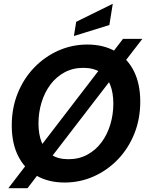

<svg xmlns="http://www.w3.org/2000/svg" viewBox="-20 -949 782 1013"><path d="M629 -744H731L125 44H24ZM321 14Q236 14 173 -22Q110 -58 76 -125.5Q42 -193 42 -287Q42 -379 73.5 -457Q105 -535 160.5 -592.5Q216 -650 288 -682Q360 -714 441 -714Q526 -714 589 -678Q652 -642 686 -574.5Q720 -507 720 -413Q720 -321 688.5 -243Q657 -165 601.5 -107.5Q546 -50 474 -18Q402 14 321 14ZM341 -109Q397 -109 441 -133Q485 -157 515.5 -198Q546 -239 562 -292Q578 -345 578 -402Q578 -460 561 -502.5Q544 -545 509 -568Q474 -591 420 -591Q364 -591 320 -567Q276 -543 245.5 -502Q215 -461 199 -408Q183 -355 183 -298Q183 -240 200 -197.5Q217 -155 252 -132Q287 -109 341 -109ZM370 -759 382 -834 575 -929 557 -817Z"/></svg>

Font: Cabin VF Beta
Style: Italic
Weight: 400
Italic angle: -7°
Designer: Pablo Impallari
Foundry: Pablo Impallari. http://www.impallari.com Igino Marini. http://www.ikern.com
Version: Version 2.300